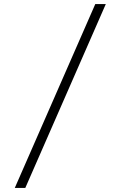

<svg xmlns="http://www.w3.org/2000/svg" viewBox="-20 -720 640 949"><path d="M53 209 451 -700H503L105 209Z"/></svg>

Font: Red Hat Mono
Style: Regular
Weight: 300
Monospace: yes
Designer: Pentagram, MCKL
Foundry: Pentagram, MCKL
Version: Version 1.023